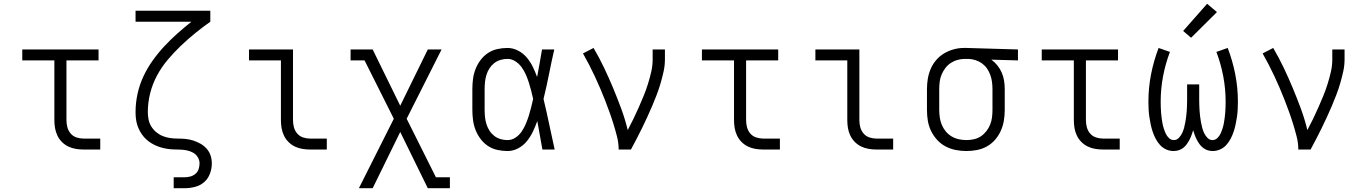

<svg xmlns="http://www.w3.org/2000/svg" viewBox="-20 -792 7240 1017"><path d="M422 0Q402 0 381 -3.5Q360 -7 341.5 -16Q323 -25 308 -40Q293 -55 284 -74Q275 -93 271.5 -113.5Q268 -134 268 -155V-472H98V-530H502V-472H332V-155Q332 -136 337 -117.5Q342 -99 354.5 -84.5Q367 -70 385.5 -64Q404 -58 422 -58H511V0Z M900 205V147H957Q973 147 988 143Q1003 139 1015 129Q1027 119 1032 104Q1037 89 1037 73Q1037 56 1027.5 40.5Q1018 25 1002.5 16.5Q987 8 969.5 4.5Q952 1 934.5 0.5Q917 0 899 -0.5Q881 -1 863.5 -4Q846 -7 829.5 -12Q813 -17 797 -25Q781 -33 767 -43.5Q753 -54 741.5 -67.5Q730 -81 721.5 -96.5Q713 -112 707.5 -129Q702 -146 700 -163.5Q698 -181 698 -198Q698 -247 708.5 -295Q719 -343 739.5 -387Q760 -431 788.5 -471Q817 -511 850 -546.5Q883 -582 919.5 -614.5Q956 -647 994 -677H698V-735H1094V-677Q1053 -648 1013.5 -616Q974 -584 937.5 -549Q901 -514 868.5 -475.5Q836 -437 812 -392.5Q788 -348 775.5 -298.5Q763 -249 763 -198Q763 -178 767 -158.5Q771 -139 781.5 -122Q792 -105 807.5 -92Q823 -79 841.5 -71.5Q860 -64 880 -61Q900 -58 920 -58H921Q942 -58 963 -56Q984 -54 1004 -47.5Q1024 -41 1042.5 -30.5Q1061 -20 1075 -4Q1089 12 1095.5 32Q1102 52 1102 74Q1102 101 1092 128Q1082 155 1061 173Q1040 191 1012.5 198Q985 205 957 205Z M1622 0Q1602 0 1581 -3.5Q1560 -7 1541.5 -16Q1523 -25 1508 -40Q1493 -55 1484 -74Q1475 -93 1471.5 -113.5Q1468 -134 1468 -155V-472H1299V-530H1532V-155Q1532 -136 1537 -117.5Q1542 -99 1554.5 -84.5Q1567 -70 1585.5 -64Q1604 -58 1622 -58H1711V0Z M1881 205 2066 -163 1911 -472H1837V-530H1954L2100 -232L2246 -530H2319L2134 -163L2289 147H2363V205H2246L2100 -93L1954 205Z M2668 8Q2641 8 2614 2Q2587 -4 2564.5 -19Q2542 -34 2525.5 -56Q2509 -78 2499 -103.5Q2489 -129 2485.5 -156Q2482 -183 2482 -210V-320Q2482 -347 2485.5 -374Q2489 -401 2499 -426.5Q2509 -452 2525.5 -474Q2542 -496 2564.5 -511Q2587 -526 2614 -532Q2641 -538 2668 -538Q2697 -538 2724 -524Q2751 -510 2770 -487.5Q2789 -465 2802 -438.5Q2815 -412 2825 -384Q2832 -421 2838.5 -457.5Q2845 -494 2851 -530H2916Q2901 -465 2888 -399Q2875 -333 2859 -268Q2875 -201 2889 -134Q2903 -67 2918 0H2853Q2846 -38 2839.5 -76Q2833 -114 2826 -151Q2816 -123 2803 -95.5Q2790 -68 2771 -44.5Q2752 -21 2725 -6.5Q2698 8 2668 8ZM2668 -50Q2691 -50 2710.5 -63Q2730 -76 2743 -95Q2756 -114 2765 -135.5Q2774 -157 2781 -179Q2788 -201 2793.5 -223.5Q2799 -246 2804 -268Q2799 -290 2793.5 -312Q2788 -334 2781 -355.5Q2774 -377 2765 -397.5Q2756 -418 2742.5 -436.5Q2729 -455 2709.5 -467.5Q2690 -480 2668 -480Q2649 -480 2630.5 -474.5Q2612 -469 2597 -457Q2582 -445 2572 -429Q2562 -413 2556.5 -395Q2551 -377 2549 -358Q2547 -339 2547 -320V-210Q2547 -191 2549 -172Q2551 -153 2556.5 -135Q2562 -117 2572 -101Q2582 -85 2597 -73Q2612 -61 2630.5 -55.5Q2649 -50 2668 -50Z M3257 0Q3257 -34 3248.5 -67.5Q3240 -101 3230 -133.5Q3220 -166 3208.5 -198Q3197 -230 3184.5 -262Q3172 -294 3158.5 -325.5Q3145 -357 3130.5 -388Q3116 -419 3100.5 -449Q3085 -479 3068 -509L3124 -538Q3154 -487 3179.5 -433.5Q3205 -380 3227.5 -326Q3250 -272 3270.5 -216.5Q3291 -161 3305 -103Q3321 -133 3335.5 -163Q3350 -193 3363.5 -223.5Q3377 -254 3389.5 -284.5Q3402 -315 3412 -347Q3422 -379 3429.5 -411.5Q3437 -444 3437 -477V-530H3502V-477Q3502 -445 3495 -413.5Q3488 -382 3479 -351Q3470 -320 3458.5 -290Q3447 -260 3434.5 -230.5Q3422 -201 3408.5 -172Q3395 -143 3381 -114Q3367 -85 3352 -56.5Q3337 -28 3322 0Z M4022 0Q4002 0 3981 -3.5Q3960 -7 3941.5 -16Q3923 -25 3908 -40Q3893 -55 3884 -74Q3875 -93 3871.5 -113.5Q3868 -134 3868 -155V-472H3698V-530H4102V-472H3932V-155Q3932 -136 3937 -117.5Q3942 -99 3954.5 -84.5Q3967 -70 3985.5 -64Q4004 -58 4022 -58H4111V0Z M4622 0Q4602 0 4581 -3.5Q4560 -7 4541.5 -16Q4523 -25 4508 -40Q4493 -55 4484 -74Q4475 -93 4471.5 -113.5Q4468 -134 4468 -155V-472H4299V-530H4532V-155Q4532 -136 4537 -117.5Q4542 -99 4554.5 -84.5Q4567 -70 4585.5 -64Q4604 -58 4622 -58H4711V0Z M5099 8Q5071 8 5042.5 2.5Q5014 -3 4988.5 -16.5Q4963 -30 4943.5 -51.5Q4924 -73 4911.5 -99Q4899 -125 4894.5 -153Q4890 -181 4890 -210V-320Q4890 -348 4894.5 -375Q4899 -402 4910 -427.5Q4921 -453 4939 -474Q4957 -495 4980.5 -509Q5004 -523 5031 -530.5Q5058 -538 5085 -538Q5089 -538 5092.5 -538Q5096 -538 5100 -538L5372 -530V-472L5231 -476Q5249 -463 5263 -445.5Q5277 -428 5286 -407.5Q5295 -387 5298.5 -364.5Q5302 -342 5302 -320V-210Q5302 -182 5297.5 -154Q5293 -126 5281.5 -100Q5270 -74 5251.5 -52.5Q5233 -31 5208.5 -17Q5184 -3 5155.5 2.5Q5127 8 5099 8ZM5099 -50Q5119 -50 5139 -54.5Q5159 -59 5175.5 -70Q5192 -81 5204.5 -97Q5217 -113 5224.5 -131.5Q5232 -150 5234.5 -170Q5237 -190 5237 -210V-320Q5237 -339 5234.5 -358Q5232 -377 5225.5 -395Q5219 -413 5208.5 -428.5Q5198 -444 5182.5 -455.5Q5167 -467 5148.5 -473Q5130 -479 5111 -480H5100Q5098 -480 5095.5 -480Q5093 -480 5090 -480Q5071 -480 5051.5 -474.5Q5032 -469 5015.5 -458Q4999 -447 4987 -431Q4975 -415 4967.5 -397Q4960 -379 4957.5 -359.5Q4955 -340 4955 -320V-210Q4955 -190 4958 -169.5Q4961 -149 4969 -130Q4977 -111 4990 -95.5Q5003 -80 5020.5 -69.5Q5038 -59 5058.5 -54.5Q5079 -50 5099 -50Z M5822 0Q5802 0 5781 -3.5Q5760 -7 5741.5 -16Q5723 -25 5708 -40Q5693 -55 5684 -74Q5675 -93 5671.5 -113.5Q5668 -134 5668 -155V-472H5498V-530H5902V-472H5732V-155Q5732 -136 5737 -117.5Q5742 -99 5754.5 -84.5Q5767 -70 5785.5 -64Q5804 -58 5822 -58H5911V0Z M6196 8Q6176 8 6157 -0.5Q6138 -9 6124.5 -24Q6111 -39 6101.5 -57Q6092 -75 6085.5 -94.5Q6079 -114 6075 -133.5Q6071 -153 6068 -173Q6065 -193 6064 -213.5Q6063 -234 6063 -254Q6063 -327 6077 -398.5Q6091 -470 6117 -538L6177 -517Q6153 -454 6140.5 -387.5Q6128 -321 6128 -254Q6128 -239 6128.5 -224.5Q6129 -210 6130 -196Q6131 -182 6133 -167.5Q6135 -153 6137.5 -139Q6140 -125 6144.5 -111Q6149 -97 6155 -84Q6161 -71 6172 -60.5Q6183 -50 6198 -50Q6213 -50 6224 -61.5Q6235 -73 6241.5 -86.5Q6248 -100 6252 -115Q6256 -130 6258.5 -144.5Q6261 -159 6263 -174Q6265 -189 6266 -204.5Q6267 -220 6267.5 -235Q6268 -250 6268 -265V-345H6332V-265Q6332 -250 6332.5 -235Q6333 -220 6334 -204.5Q6335 -189 6337 -174Q6339 -159 6341.5 -144.5Q6344 -130 6348 -115Q6352 -100 6358.5 -86.5Q6365 -73 6376 -61.5Q6387 -50 6402 -50Q6417 -50 6428 -60.5Q6439 -71 6445 -84Q6451 -97 6455.5 -111Q6460 -125 6462.5 -139Q6465 -153 6467 -167.5Q6469 -182 6470 -196Q6471 -210 6471.5 -224.5Q6472 -239 6472 -254Q6472 -321 6459.5 -387.5Q6447 -454 6423 -517L6483 -538Q6509 -470 6523 -398.5Q6537 -327 6537 -254Q6537 -234 6536 -213.5Q6535 -193 6532 -173Q6529 -153 6525 -133.5Q6521 -114 6514.5 -94.5Q6508 -75 6498.5 -57Q6489 -39 6475.5 -24Q6462 -9 6443 -0.5Q6424 8 6404 8Q6390 8 6377 4Q6364 0 6353 -8.5Q6342 -17 6334 -28Q6326 -39 6319.5 -51.5Q6313 -64 6308.5 -76.5Q6304 -89 6300 -102Q6296 -89 6291.5 -76.5Q6287 -64 6280.5 -51.5Q6274 -39 6266 -28Q6258 -17 6247 -8.5Q6236 0 6223 4Q6210 8 6196 8ZM6289 -592 6247 -628 6374 -772 6426 -728Z M6857 0Q6857 -34 6848.5 -67.5Q6840 -101 6830 -133.5Q6820 -166 6808.5 -198Q6797 -230 6784.5 -262Q6772 -294 6758.5 -325.5Q6745 -357 6730.5 -388Q6716 -419 6700.5 -449Q6685 -479 6668 -509L6724 -538Q6754 -487 6779.5 -433.5Q6805 -380 6827.5 -326Q6850 -272 6870.5 -216.5Q6891 -161 6905 -103Q6921 -133 6935.5 -163Q6950 -193 6963.5 -223.5Q6977 -254 6989.5 -284.5Q7002 -315 7012 -347Q7022 -379 7029.5 -411.5Q7037 -444 7037 -477V-530H7102V-477Q7102 -445 7095 -413.5Q7088 -382 7079 -351Q7070 -320 7058.5 -290Q7047 -260 7034.5 -230.5Q7022 -201 7008.5 -172Q6995 -143 6981 -114Q6967 -85 6952 -56.5Q6937 -28 6922 0Z"/></svg>

Font: Iosevka Slab Light Extended
Style: Regular
Weight: 300
Width: 7
Monospace: yes
Designer: Belleve Invis
Foundry: Belleve Invis
Version: Version 11.1.0; ttfautohint (v1.8.3)